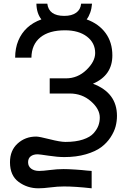

<svg xmlns="http://www.w3.org/2000/svg" viewBox="-20 -827 693 1039"><path d="M132 51Q132 73 148.5 85.5Q165 98 192 98Q212 98 250.5 93Q289 88 324 88Q348 88 386.5 90.5Q425 93 450 96L476 98V192Q387 182 326 182Q292 182 253.5 187Q215 192 188 192Q128 192 81 157.5Q34 123 34 51Q34 -13 75.5 -50.5Q117 -88 176 -88Q192 -88 249 -73.5Q306 -59 334 -59Q390 -59 429 -72Q468 -85 486.5 -106Q505 -127 512.5 -147.5Q520 -168 520 -191Q520 -237 472 -279Q424 -321 357 -321H249V-403H337Q400 -403 447.5 -448.5Q495 -494 495 -540Q495 -595 450.5 -629Q406 -663 332 -663Q245 -663 198 -624.5Q151 -586 150 -515H62Q62 -566 79 -607Q96 -648 127.5 -677Q159 -706 204 -722Q178 -755 177 -807H236Q244 -741 328 -741Q368 -741 392 -758Q416 -775 419 -807H478Q476 -781 468.5 -759.5Q461 -738 449 -722Q515 -698 551.5 -648Q588 -598 588 -527Q588 -419 483 -374Q613 -325 613 -200Q613 -171 605.5 -142.5Q598 -114 578 -83.5Q558 -53 527 -30Q496 -7 444.5 8Q393 23 328 23Q292 23 242.5 15.5Q193 8 184 8Q160 8 146 19Q132 30 132 51Z"/></svg>

Font: ColatingCofangSans
Style: Regular
Weight: 400
Foundry: GNU
Version: Version 412.227;June 27, 2022;FontCreator 11.0.0.2412 32-bit